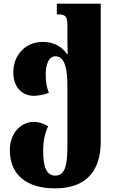

<svg xmlns="http://www.w3.org/2000/svg" viewBox="-20 -780 648 1054"><path d="M282 254C464 254 533 147 533 -3V-760H292V-701H302C338 -701 350 -689 350 -644V-593C350 -554 350 -514 352 -484H347C318 -527 271 -550 215 -550C117 -550 53 -475 53 -383C53 -305 98 -254 166 -254C191 -254 219 -260 248 -270C236 -301 231 -333 231 -371C231 -427 248 -471 284 -471C338 -471 350 -397 350 -306V25C350 139 332 184 283 184C236 184 217 137 217 50C217 -15 229 -53 244 -87C220 -102 192 -111 166 -111C93 -111 34 -47 34 43C34 175 120 254 282 254Z"/></svg>

Font: Noto Serif Georgian SemiCondensed Black
Style: Regular
Weight: 900
Width: 4
Designer: Monotype Design Team, Akaki Razmadze
Foundry: Google LLC
Version: Version 2.003